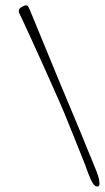

<svg xmlns="http://www.w3.org/2000/svg" viewBox="-20 -629 388 710"><path d="M192.9 -343.3Q204.6 -314.9 245.1 -218.5Q285.6 -122.1 306.6 -69.3Q308.1 -65.4 319.1 -39.3Q330.1 -13.2 337.2 5.6Q344.2 24.4 346.2 33.7Q348.1 45.4 348.1 49.3Q348.1 60.5 339.8 60.5Q338.9 60.5 335 59.6Q330.6 58.6 325.4 51.8Q320.3 44.9 315.4 33.9Q310.5 22.9 306.9 13.7Q303.2 4.4 299.3 -6.8Q295.4 -18.1 294.4 -20.5L252.9 -124.5Q236.8 -165.5 218.8 -208.5Q200.7 -251.5 178 -302Q155.3 -352.5 141.4 -384Q127.4 -415.5 99.4 -476.8Q71.3 -538.1 61.5 -559.1Q60.1 -562.5 56.4 -569.3Q52.7 -576.2 51 -580.3Q49.3 -584.5 49.3 -588.4Q49.3 -597.2 60.1 -603Q70.8 -609.4 76.2 -609.4Q81.1 -609.4 83.7 -605.5Q86.4 -601.6 90.8 -591.3Q109.4 -546.9 143.6 -463.1Q177.7 -379.4 192.9 -343.3Z"/></svg>

Font: Sintesa 2
Style: 2
Weight: 400
Version: Version 001.000